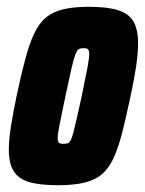

<svg xmlns="http://www.w3.org/2000/svg" viewBox="-20 -538 427 566"><path d="M151 8Q97 8 65.5 -1.5Q34 -11 20 -34Q6 -57 6 -96Q6 -125 12 -164Q18 -203 29 -255Q42 -317 54 -362Q66 -407 80 -437.5Q94 -468 114.5 -485.5Q135 -503 166 -510.5Q197 -518 242 -518Q296 -518 328 -508Q360 -498 373.5 -474.5Q387 -451 387 -410Q387 -382 381.5 -344Q376 -306 365 -255Q352 -193 340.5 -148Q329 -103 315 -72.5Q301 -42 280.5 -24.5Q260 -7 228.5 0.5Q197 8 151 8ZM167 -114Q174 -114 179 -115.5Q184 -117 188 -124Q192 -131 196 -146Q200 -161 206 -187.5Q212 -214 221 -255Q232 -308 237.5 -337Q243 -366 243 -379Q243 -387 241 -390.5Q239 -394 235.5 -395Q232 -396 226 -396Q217 -396 212 -393Q207 -390 202 -377Q197 -364 190.5 -335Q184 -306 173 -255Q162 -201 156 -172.5Q150 -144 150 -131Q150 -123 152 -119.5Q154 -116 158 -115Q162 -114 167 -114Z"/></svg>

Font: Saira Condensed Black
Style: Italic
Weight: 900
Width: 3
Italic angle: -12°
Designer: Hector Gatti with collaboration of the Omnibus-Type team
Foundry: Omnibus-Type
Version: Version 1.101